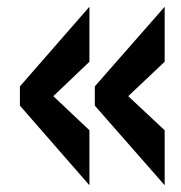

<svg xmlns="http://www.w3.org/2000/svg" viewBox="-20 -585 537 569"><path d="M468 -36 261 -272V-329L468 -565V-402L360 -300L468 -199ZM245 -36 39 -272V-329L245 -565V-402L138 -300L245 -199Z"/></svg>

Font: Oswald Heavy
Style: Regular
Weight: 400
Designer: Vernon Adams
Foundry: Vernon Adams
Version: Version 4.101